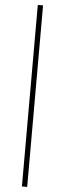

<svg xmlns="http://www.w3.org/2000/svg" viewBox="-72 -981 418 1235"><g transform="rotate(5 137.0 -364.0)"><path d="M120 -950H154V222H120Z"/></g></svg>

Font: Be Vietnam Thin
Style: Regular
Weight: 100
Designer: Gabriel Lam
Foundry: TypeRant
Version: Version 4.000